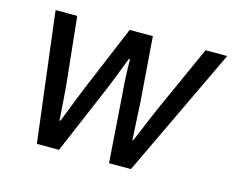

<svg xmlns="http://www.w3.org/2000/svg" viewBox="-80 -639 915 753"><g transform="rotate(15 378.0 -263.0)"><path d="M124 0 59.1 -525.9H147L174.8 -261.2Q180.2 -202.1 186 -111.8H189.9Q238.8 -237.8 249 -261.2L359.9 -525.9H454.1L474.1 -261.2Q480.5 -142.6 481.9 -111.8H485.8Q539.1 -240.2 548.8 -261.2L668 -525.9H755.9L505.9 0H417L397 -282.2Q391.1 -350.6 391.1 -415H386.2Q347.7 -314.5 334 -282.2L213.9 0Z"/></g></svg>

Font: Archivo
Style: Italic
Weight: 400
Italic angle: -10°
Designer: Hector Gatti
Foundry: Omnibus-Type
Version: Version 2.001